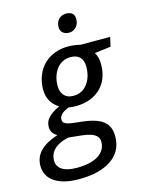

<svg xmlns="http://www.w3.org/2000/svg" viewBox="-189 -827 887 1153"><g transform="rotate(-15 254.5 -250.5)"><path d="M155.8 240.2Q60.1 240.2 5.9 204.1Q-48.3 168 -48.3 103Q-48.3 51.3 -13.4 13.7Q21.5 -23.9 97.7 -49.3Q79.6 -59.6 70.1 -74.7Q60.5 -89.8 60.5 -109.9Q60.5 -143.6 84.2 -168Q107.9 -192.4 153.3 -213.4Q122.1 -231.4 104 -262.5Q85.9 -293.5 85.9 -335Q86.4 -382.8 102.3 -422.6Q118.2 -462.4 147 -490.2Q174.8 -517.1 213.1 -532Q251.5 -546.9 297.9 -546.9Q316.9 -546.9 335.9 -544.4Q355 -542 373.5 -537.1H557.1L543.9 -479.5L443.4 -466.8Q452.6 -452.1 457.5 -433.1Q462.4 -414.1 461.9 -391.6Q461.9 -344.2 446.3 -305.9Q430.7 -267.6 401.4 -240.7Q374 -215.8 335.9 -202.1Q297.9 -188.5 251 -188.5Q237.3 -188.5 226.6 -189.5Q215.8 -190.4 208 -192.4Q176.3 -181.2 160.9 -166Q145.5 -150.9 145.5 -133.3Q145.5 -120.6 153.3 -112.3Q161.1 -105.5 174.8 -101.6Q188.5 -97.7 208.5 -95.2L268.1 -88.4Q325.7 -81.5 361.8 -65.4Q397.9 -49.3 415 -21.7Q432.1 5.9 432.1 46.4Q432.1 98.6 409.2 137Q386.2 175.3 342.3 200.2Q307.6 219.7 260.7 230Q213.9 240.2 155.8 240.2ZM160.6 170.9Q204.1 170.9 237.8 163.3Q271.5 155.8 294.4 141.6Q317.9 126.5 330.3 105.7Q342.8 85 342.8 58.1Q342.8 46.4 339.1 36.9Q335.4 27.3 327.6 20Q314.9 7.8 292 0.5Q269 -6.8 233.9 -10.3L158.7 -18.1Q119.6 -10.3 93 5.4Q66.4 21 52.7 43.2Q39.1 65.4 39.1 93.3Q39.1 130.4 70.1 150.6Q101.1 170.9 160.6 170.9ZM253.9 -252Q291.5 -252 317.9 -272.2Q344.2 -292.5 358.4 -326.4Q372.6 -360.4 372.6 -401.4Q372.6 -420.9 367.4 -436Q362.3 -451.2 352.5 -460.9Q342.8 -471.2 328.4 -476.3Q314 -481.4 295.4 -481.4Q267.6 -481.4 245.4 -470Q223.1 -458.5 207.8 -438.2Q192.4 -418 184.1 -391.1Q175.8 -364.3 175.8 -333.5Q175.8 -315.9 180.2 -302Q184.6 -288.1 192.9 -278.3Q212.4 -252 253.9 -252ZM325.7 -625Q303.7 -625 288.3 -637.2Q272.9 -649.4 272.9 -673.3Q272.9 -702.1 290 -721.4Q307.1 -740.7 337.4 -740.7Q353 -740.7 364.5 -735.6Q376 -730.5 382.1 -720Q388.2 -709.5 388.2 -694.3Q388.2 -663.1 370.1 -644Q352.1 -625 325.7 -625Z"/></g></svg>

Font: Open Sans Medium
Style: Italic
Weight: 500
Italic angle: -12°
Designer: Monotype Design Team
Foundry: Monotype Imaging Inc.
Version: Version 3.000